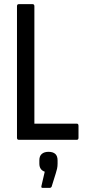

<svg xmlns="http://www.w3.org/2000/svg" viewBox="-20 -675 417 927"><path d="M71 0Q62 0 62 -10V-645Q62 -655 71 -655H137Q146 -655 146 -645V-78H351Q359 -78 359 -67V-10Q359 0 351 0ZM185 232Q178 232 180 223L196 154Q170 145 170 115V99Q170 78 182 68Q194 58 214 58Q258 58 258 99V115Q258 128 255.5 139.5Q253 151 249 163L229 227Q226 232 221 232Z"/></svg>

Font: Sofia Sans Condensed Medium
Style: Regular
Weight: 500
Designer: Botio Nikoltchev, Ani Petrova
Foundry: lettersoup
Version: Version 4.101; ttfautohint (v1.8.4.7-5d5b)